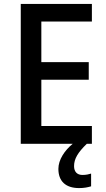

<svg xmlns="http://www.w3.org/2000/svg" viewBox="-20 -734 543 980"><path d="M358 114C358 76 378 44 423 0H449V-91H191V-327H433V-417H191V-624H449V-714H86V0H351C310 34 278 81 278 128C278 190 314 226 384 226C410 226 428 222 445 217V152C435 155 421 159 401 159C374 159 358 143 358 114Z"/></svg>

Font: Noto Sans Arabic UI SmCn Md
Style: Regular
Weight: 500
Width: 4
Designer: Monotype Design Team, Nadine Chahine and Nizar Qandah
Foundry: Monotype Imaging Inc.
Version: Version 2.010